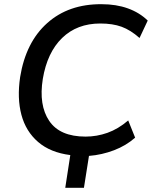

<svg xmlns="http://www.w3.org/2000/svg" viewBox="-20 -734 724 915"><path d="M291 161 315 5Q220 -7 161.5 -57.5Q103 -108 82 -187Q61 -266 76 -367Q103 -533 205 -624Q307 -715 464 -714Q534 -714 589.5 -694Q645 -674 684 -636L645 -553Q602 -591 559.5 -606.5Q517 -622 458 -622Q347 -622 276 -553Q205 -484 184 -358Q164 -233 214.5 -158Q265 -83 388 -83Q441 -83 492 -101Q543 -119 591 -160L624 -78Q581 -40 523.5 -18Q466 4 404 9L380 161Z"/></svg>

Font: Mulish SemiBold
Style: Italic
Weight: 600
Italic angle: -9°
Designer: Vernon Adams
Foundry: Vernon Adams
Version: Version 3.603; ttfautohint (v1.8.3)